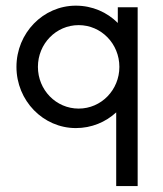

<svg xmlns="http://www.w3.org/2000/svg" viewBox="-20 -442 568 671"><path d="M386.1 208.3H461.1V-416.7H391.7V-361.8C354.2 -399.3 302.8 -422.2 245.1 -422.2C130.6 -422.2 37.5 -326.4 37.5 -208.3C37.5 -90.3 130.6 5.6 245.1 5.6C300 5.6 349.3 -15.3 386.1 -49.3ZM254.9 -62.5C175.7 -62.5 112.5 -127.8 112.5 -208.3C112.5 -288.9 175.7 -354.2 254.9 -354.2C334 -354.2 397.2 -288.9 397.2 -208.3C397.2 -127.8 334 -62.5 254.9 -62.5Z"/></svg>

Font: Afacad
Style: Regular
Weight: 400
Designer: Kristian Moeller
Foundry: Dicotype
Version: Version 1.000